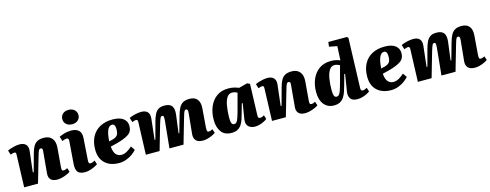

<svg xmlns="http://www.w3.org/2000/svg" viewBox="-28 -1580 6091 2387"><g transform="rotate(-15 3017.0 -387.0)"><path d="M667 -42Q653 -30 624 -17Q595 -4 561 5Q527 14 498 14Q439 14 412.5 -14.5Q386 -43 391 -94L416 -370Q419 -395 414 -404.5Q409 -414 396 -414Q378 -414 369.5 -398Q361 -382 346 -331L250 0H72L86 -416Q87 -432 82.5 -440.5Q78 -449 65 -449Q56 -449 43.5 -445.5Q31 -442 15 -436L-3 -494Q7 -500 33 -508.5Q59 -517 91.5 -524Q124 -531 154 -531Q206 -531 233.5 -503Q261 -475 255 -420L224 -152L235 -150L299 -384Q312 -430 330.5 -463.5Q349 -497 380.5 -514.5Q412 -532 465 -532Q534 -532 569.5 -489.5Q605 -447 599 -371L578 -118Q577 -96 581 -86Q585 -76 602 -76Q614 -76 627 -81Q640 -86 650 -92Z M749 -696Q749 -735 777 -761.5Q805 -788 853 -788Q899 -788 928 -761.5Q957 -735 957 -695Q957 -655 928.5 -629Q900 -603 854 -603Q805 -603 777 -629.5Q749 -656 749 -696ZM763 -410Q766 -449 740 -449Q718 -449 680 -434L661 -493Q683 -504 725.5 -517.5Q768 -531 819 -531Q881 -531 915 -498.5Q949 -466 943 -397L924 -122Q922 -99 926.5 -87Q931 -75 948 -75Q962 -75 976.5 -81Q991 -87 1004 -95L1021 -43Q1007 -33 979.5 -19.5Q952 -6 918.5 4Q885 14 854 14Q785 14 760.5 -19.5Q736 -53 741 -122Z M1350 -531Q1440 -531 1487 -495.5Q1534 -460 1534 -398Q1534 -328 1481.5 -293Q1429 -258 1331 -232L1243 -210Q1249 -139 1276.5 -108Q1304 -77 1346 -77Q1383 -77 1418.5 -97.5Q1454 -118 1485 -147L1521 -95Q1497 -67 1461.5 -42Q1426 -17 1382.5 -1.5Q1339 14 1293 14Q1179 14 1112.5 -48Q1046 -110 1046 -224Q1046 -320 1083 -389Q1120 -458 1188.5 -494.5Q1257 -531 1350 -531ZM1368 -402Q1368 -470 1327 -470Q1291 -470 1269 -423.5Q1247 -377 1241 -278L1290 -290Q1329 -301 1348.5 -323Q1368 -345 1368 -402Z M1977 -353Q1979 -383 1976.5 -398.5Q1974 -414 1958 -414Q1942 -414 1933 -394Q1924 -374 1907 -319L1815 0H1638L1653 -415Q1653 -435 1648.5 -442Q1644 -449 1630 -449Q1619 -449 1606.5 -444.5Q1594 -440 1581 -435L1563 -494Q1592 -508 1635.5 -519Q1679 -530 1720 -530Q1773 -530 1800 -501.5Q1827 -473 1820 -413L1791 -152L1801 -150L1859 -366Q1873 -417 1890.5 -454Q1908 -491 1937.5 -511Q1967 -531 2017 -531Q2086 -531 2112.5 -495Q2139 -459 2130 -385L2100 -152L2109 -150L2170 -366Q2185 -420 2204.5 -457Q2224 -494 2256 -512.5Q2288 -531 2340 -531Q2409 -531 2440.5 -490Q2472 -449 2466 -377L2447 -134Q2445 -103 2449 -89.5Q2453 -76 2469 -76Q2491 -76 2519 -92L2536 -42Q2519 -28 2490 -15Q2461 -2 2430 6Q2399 14 2373 14Q2308 14 2281.5 -17Q2255 -48 2260 -99L2286 -359Q2289 -391 2284 -402.5Q2279 -414 2265 -414Q2255 -414 2248 -406.5Q2241 -399 2233 -376.5Q2225 -354 2212 -308L2123 0H1942Z M3104 -119Q3103 -98 3107.5 -86.5Q3112 -75 3131 -75Q3144 -75 3158.5 -81Q3173 -87 3183 -94L3199 -43Q3187 -32 3162.5 -19Q3138 -6 3106.5 4Q3075 14 3043 14Q2990 14 2958 -15.5Q2926 -45 2935 -108L2967 -308L2956 -309L2922 -189Q2911 -148 2898.5 -111.5Q2886 -75 2867 -47Q2848 -19 2817.5 -2.5Q2787 14 2739 14Q2651 14 2608 -45Q2565 -104 2565 -197Q2565 -293 2597 -368.5Q2629 -444 2690 -487.5Q2751 -531 2840 -531Q2885 -531 2919 -521.5Q2953 -512 2973 -503L3084 -532L3117 -516ZM2800 -83Q2817 -83 2829 -96Q2841 -109 2854.5 -147Q2868 -185 2888 -260L2939 -451Q2926 -458 2908 -463.5Q2890 -469 2873 -469Q2830 -469 2805.5 -431Q2781 -393 2770 -328Q2759 -263 2757 -183Q2757 -124 2767.5 -103.5Q2778 -83 2800 -83Z M3857 -42Q3843 -30 3814 -17Q3785 -4 3751 5Q3717 14 3688 14Q3629 14 3602.5 -14.5Q3576 -43 3581 -94L3606 -370Q3609 -395 3604 -404.5Q3599 -414 3586 -414Q3568 -414 3559.5 -398Q3551 -382 3536 -331L3440 0H3262L3276 -416Q3277 -432 3272.5 -440.5Q3268 -449 3255 -449Q3246 -449 3233.5 -445.5Q3221 -442 3205 -436L3187 -494Q3197 -500 3223 -508.5Q3249 -517 3281.5 -524Q3314 -531 3344 -531Q3396 -531 3423.5 -503Q3451 -475 3445 -420L3414 -152L3425 -150L3489 -384Q3502 -430 3520.5 -463.5Q3539 -497 3570.5 -514.5Q3602 -532 3655 -532Q3724 -532 3759.5 -489.5Q3795 -447 3789 -371L3768 -118Q3767 -96 3771 -86Q3775 -76 3792 -76Q3804 -76 3817 -81Q3830 -86 3840 -92Z M4426 -117Q4425 -98 4429.5 -86Q4434 -74 4452 -74Q4465 -74 4480 -80.5Q4495 -87 4506 -93L4522 -43Q4512 -33 4487.5 -20Q4463 -7 4429.5 3.5Q4396 14 4360 14Q4295 14 4271 -21Q4247 -56 4256 -112L4291 -329L4281 -332L4244 -198Q4232 -156 4219.5 -118Q4207 -80 4187.5 -50Q4168 -20 4136.5 -3Q4105 14 4057 14Q3979 14 3931.5 -43.5Q3884 -101 3884 -206Q3884 -296 3916 -370Q3948 -444 4009.5 -487.5Q4071 -531 4162 -531Q4199 -531 4229.5 -523.5Q4260 -516 4278 -507L4287 -688L4185 -708L4192 -767H4432L4447 -751ZM4117 -83Q4134 -83 4146 -94Q4158 -105 4171.5 -142Q4185 -179 4206 -257L4258 -451Q4242 -459 4224.5 -464.5Q4207 -470 4190 -470Q4149 -470 4124 -431Q4099 -392 4087.5 -326Q4076 -260 4076 -177Q4076 -133 4084.5 -108Q4093 -83 4117 -83Z M4851 -531Q4941 -531 4988 -495.5Q5035 -460 5035 -398Q5035 -328 4982.5 -293Q4930 -258 4832 -232L4744 -210Q4750 -139 4777.5 -108Q4805 -77 4847 -77Q4884 -77 4919.5 -97.5Q4955 -118 4986 -147L5022 -95Q4998 -67 4962.5 -42Q4927 -17 4883.5 -1.5Q4840 14 4794 14Q4680 14 4613.5 -48Q4547 -110 4547 -224Q4547 -320 4584 -389Q4621 -458 4689.5 -494.5Q4758 -531 4851 -531ZM4869 -402Q4869 -470 4828 -470Q4792 -470 4770 -423.5Q4748 -377 4742 -278L4791 -290Q4830 -301 4849.5 -323Q4869 -345 4869 -402Z M5478 -353Q5480 -383 5477.5 -398.5Q5475 -414 5459 -414Q5443 -414 5434 -394Q5425 -374 5408 -319L5316 0H5139L5154 -415Q5154 -435 5149.5 -442Q5145 -449 5131 -449Q5120 -449 5107.5 -444.5Q5095 -440 5082 -435L5064 -494Q5093 -508 5136.5 -519Q5180 -530 5221 -530Q5274 -530 5301 -501.5Q5328 -473 5321 -413L5292 -152L5302 -150L5360 -366Q5374 -417 5391.5 -454Q5409 -491 5438.5 -511Q5468 -531 5518 -531Q5587 -531 5613.5 -495Q5640 -459 5631 -385L5601 -152L5610 -150L5671 -366Q5686 -420 5705.5 -457Q5725 -494 5757 -512.5Q5789 -531 5841 -531Q5910 -531 5941.5 -490Q5973 -449 5967 -377L5948 -134Q5946 -103 5950 -89.5Q5954 -76 5970 -76Q5992 -76 6020 -92L6037 -42Q6020 -28 5991 -15Q5962 -2 5931 6Q5900 14 5874 14Q5809 14 5782.5 -17Q5756 -48 5761 -99L5787 -359Q5790 -391 5785 -402.5Q5780 -414 5766 -414Q5756 -414 5749 -406.5Q5742 -399 5734 -376.5Q5726 -354 5713 -308L5624 0H5443Z"/></g></svg>

Font: Literata 36pt ExtraBold
Style: Italic
Weight: 800
Italic angle: -2°
Designer: Latin by Veronika Burian and Jose Scaglione. Greek by Irene Vlachou. Cyrillic by Vera Evstafieva
Foundry: TypeTogether
Version: Version 3.002